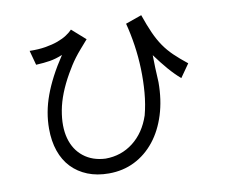

<svg xmlns="http://www.w3.org/2000/svg" viewBox="-81 -787 1162 961"><g transform="rotate(-10 500.0 -307.0)"><path d="M612 -654 694 -683Q713 -628 730.5 -589Q748 -550 769 -519.5Q790 -489 817.5 -462.5Q845 -436 884 -405L837 -338Q806 -365 777.5 -398Q749 -431 716 -476Q716 -449 717.5 -412Q719 -375 721 -338Q721 -248 697.5 -173Q674 -98 631 -44Q588 10 529 39.5Q470 69 398 69Q338 69 290.5 50Q243 31 209.5 -4Q176 -39 158.5 -89.5Q141 -140 141 -203Q141 -245 148.5 -286.5Q156 -328 171.5 -370.5Q187 -413 211 -459Q235 -505 269 -556Q235 -542 204.5 -537Q174 -532 133 -530L113 -604Q158 -603 194 -609Q230 -615 257.5 -625Q285 -635 304.5 -648Q324 -661 335 -673L404 -612Q383 -588 366 -568.5Q349 -549 335.5 -531Q322 -513 311 -495.5Q300 -478 289 -459Q235 -365 220 -283.5Q205 -202 221.5 -141.5Q238 -81 283 -45.5Q328 -10 394 -7Q474 -7 535 -54.5Q596 -102 624 -186Q638 -239 643 -298.5Q648 -358 646 -419.5Q644 -481 635 -541Q626 -601 612 -654Z"/></g></svg>

Font: D2Coding
Style: Regular
Weight: 400
Monospace: yes
Designer: Yong-Rak Park; Jeong-Hwan Yoon; Sang-Min Lee;
Foundry: NHN Corporation
Version: Version 1.3.2; Build 20180524